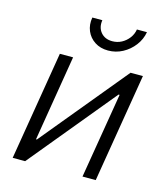

<svg xmlns="http://www.w3.org/2000/svg" viewBox="-112 -843 809 930"><g transform="rotate(15 292.0 -378.0)"><path d="M455.1 0H388.7L460 -428.7H454.6L101.1 0H38.6L128.9 -545.9H195.3L124.5 -116.2H128.9L483.4 -545.9H545.4ZM349.6 -621.6Q311 -621.6 283 -639.9Q254.9 -658.2 241.9 -688.7Q229 -719.2 235.4 -756.3H285.6Q279.8 -719.2 300.3 -694.8Q320.8 -670.4 357.9 -670.4Q382.8 -670.4 404.1 -681.6Q425.3 -692.9 440.2 -712.4Q455.1 -731.9 459 -756.3H509.3Q502.9 -719.2 479.5 -688.5Q456.1 -657.7 422.1 -639.6Q388.2 -621.6 349.6 -621.6Z"/></g></svg>

Font: Inter Light
Style: Italic
Weight: 300
Italic angle: -9.3988°
Designer: Rasmus Andersson
Foundry: rsms
Version: Version 4.001;git-66647c0bb